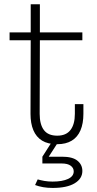

<svg xmlns="http://www.w3.org/2000/svg" viewBox="-20 -684 464 922"><path d="M170.5 -137.5Q170.5 -86.5 190.8 -59.5Q211 -32.5 255 -32.5Q297.5 -32.5 318.5 -59.8Q339.5 -87 339.5 -137.5V-184H380.5V-137.5Q380.5 -91 366.5 -58.2Q352.5 -25.5 324.5 -8.5Q296.5 8.5 254.5 8.5Q210 8.5 182 -8.8Q154 -26 140.2 -58.8Q126.5 -91.5 126.5 -137.5L127.5 -490.5H26V-528.5H127.5V-663.5H171.5V-528.5H375.5V-490.5H171.5ZM161 177.5Q175 181.5 193 184.8Q211 188 232.5 188Q279.5 188 306.8 175.2Q334 162.5 334 139Q334 122.5 319.5 111.8Q305 101 276 101H183.5V68.5H278Q328.5 68.5 352 87.8Q375.5 107 375.5 137Q375.5 174 338.5 196.2Q301.5 218.5 233 218.5Q208 218.5 186.8 214.8Q165.5 211 148.5 204.5ZM230.5 -5H261.5L214 68.5H183.5Z"/></svg>

Font: Hepta Slab ExtraLight Light
Style: Regular
Weight: 300
Version: Version 1.100